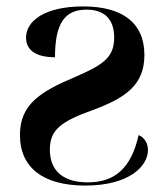

<svg xmlns="http://www.w3.org/2000/svg" viewBox="-20 -567 514 597"><path d="M245 10C384 10 440 -52 440 -100C440 -121 430 -139 411 -147C388 -44 337 0 253 0C181 0 135 -32 135 -102C135 -165 172 -190 269 -225C372 -263 429 -304 429 -396C429 -498 358 -547 239 -547C119 -547 61 -502 61 -450C61 -413 89 -389 151 -389C151 -494 181 -537 249 -537C305 -537 335 -507 335 -450C335 -386 297 -364 212 -327C103 -281 42 -241 42 -147C42 -46 114 10 245 10Z"/></svg>

Font: Noto Serif Display SemiBold
Style: Regular
Weight: 600
Designer: Monotype Design Team
Foundry: Monotype Imaging Inc.
Version: Version 2.009